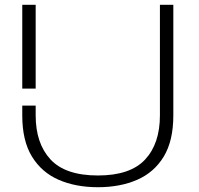

<svg xmlns="http://www.w3.org/2000/svg" viewBox="-20 -770 833 802"><path d="M73 -750H129V-400H73ZM73 -329H129V-288Q129 -171 191 -104Q253 -37 389 -37Q524 -37 586 -103.5Q648 -170 648 -288V-750H704V-288Q704 -182 664 -116Q624 -50 553 -19Q482 12 389 12Q296 12 225 -19Q154 -50 113.5 -116Q73 -182 73 -288Z"/></svg>

Font: Bounded
Style: Regular
Weight: 200
Designer: Vlad Churkin
Version: Version 1.0